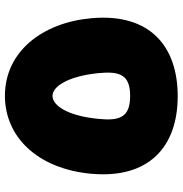

<svg xmlns="http://www.w3.org/2000/svg" viewBox="-1 -740 741 779"><g transform="rotate(-90 369.5 -350.5)"><path d="M369 0C568 0 707 -110 685 -351C667 -549 550 -701 370 -701C203 -701 74 -568 54 -351C33 -117 163 0 369 0ZM370 -193C280 -193 268 -238 277 -325C290 -452 333 -508 370 -508C408 -508 449 -446 462 -325C471 -236 457 -193 370 -193Z"/></g></svg>

Font: Montserrat-Arabic Black
Style: Regular
Weight: 900
Designer: Mohamed Gaber
Foundry: Kief Type Foundry
Version: Version 5.008;PS 005.008;hotconv 1.0.88;makeotf.lib2.5.64775